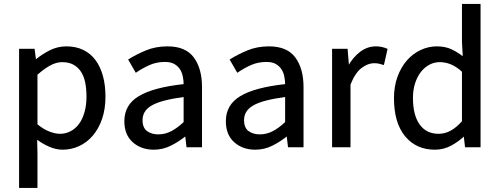

<svg xmlns="http://www.w3.org/2000/svg" viewBox="-20 -742 2519 968"><path d="M168.9 36.1V205.6H76.2V-496.1H154.3L161.6 -440.4H157.7Q189.5 -467.3 229.7 -487.8Q270 -508.3 314.5 -508.3Q362.8 -508.3 399.9 -490.2Q437 -472.2 461.7 -438.7Q486.3 -405.3 499 -358.9Q511.7 -312.5 511.7 -254.9Q511.7 -191.9 494.6 -142.3Q477.5 -92.8 447.8 -58.1Q418 -23.4 378.7 -5.4Q339.4 12.7 296.4 12.7Q261.7 12.7 227.1 -2.7Q192.4 -18.1 167.5 -37.6ZM168.9 -115.2Q199.7 -89.8 229.5 -78.6Q259.3 -67.4 282.7 -67.4Q311 -67.4 335.7 -80.3Q360.4 -93.3 377.9 -116.7Q395.5 -140.1 405.8 -175.5Q416 -210.9 416 -254.9Q416 -294.4 409.4 -326.7Q402.8 -358.9 387.7 -381.3Q372.6 -403.8 349.4 -416.3Q326.2 -428.7 293.5 -428.7Q264.2 -428.7 233.4 -412.1Q202.6 -395.5 168.9 -365.2Z M606.9 -130.9Q606.9 -213.9 680.2 -257.6Q753.4 -301.3 905.8 -317.9Q905.8 -335.4 901.6 -356.7Q897.5 -377.9 886.5 -394Q875.5 -410.2 857.7 -419.9Q839.8 -429.7 811.5 -429.7Q769 -429.7 733.4 -413.8Q697.8 -397.9 664.6 -375L626 -441.9Q665 -466.8 714.6 -487.5Q764.2 -508.3 824.2 -508.3Q916 -508.3 957.3 -452.1Q998.5 -396 998.5 -302.7V0.5H920.4L913.6 -57.6H918.5Q884.3 -29.3 843 -8.3Q801.8 12.7 755.4 12.7Q691.4 12.7 649.2 -24.9Q606.9 -62.5 606.9 -130.9ZM698.7 -136.7Q698.7 -97.7 721.4 -81.1Q744.1 -64.5 778.3 -64.5Q812 -64.5 842.8 -80.3Q873.5 -96.2 905.8 -126.5V-252.9Q851.1 -245.6 809.6 -234.9Q768.1 -224.1 743.7 -209.5Q719.2 -194.8 709 -176.5Q698.7 -158.2 698.7 -136.7Z M1118.7 -130.9Q1118.7 -213.9 1191.9 -257.6Q1265.1 -301.3 1417.5 -317.9Q1417.5 -335.4 1413.3 -356.7Q1409.2 -377.9 1398.2 -394Q1387.2 -410.2 1369.4 -419.9Q1351.6 -429.7 1323.2 -429.7Q1280.8 -429.7 1245.1 -413.8Q1209.5 -397.9 1176.3 -375L1137.7 -441.9Q1176.8 -466.8 1226.3 -487.5Q1275.9 -508.3 1335.9 -508.3Q1427.7 -508.3 1469 -452.1Q1510.3 -396 1510.3 -302.7V0.5H1432.1L1425.3 -57.6H1430.2Q1396 -29.3 1354.7 -8.3Q1313.5 12.7 1267.1 12.7Q1203.1 12.7 1160.9 -24.9Q1118.7 -62.5 1118.7 -130.9ZM1210.4 -136.7Q1210.4 -97.7 1233.2 -81.1Q1255.9 -64.5 1290 -64.5Q1323.7 -64.5 1354.5 -80.3Q1385.3 -96.2 1417.5 -126.5V-252.9Q1362.8 -245.6 1321.3 -234.9Q1279.8 -224.1 1255.4 -209.5Q1231 -194.8 1220.7 -176.5Q1210.4 -158.2 1210.4 -136.7Z M1654.3 -496.1H1732.4L1739.7 -408.2H1734.4Q1758.3 -452.1 1794.9 -480.2Q1831.5 -508.3 1875.5 -508.3Q1905.8 -508.3 1934.1 -495.6L1915.5 -414.1Q1898.4 -419.4 1888.9 -421.4Q1879.4 -423.3 1864.7 -423.3Q1835.4 -423.3 1803.2 -399.4Q1771 -375.5 1747.1 -315.9V0.5H1654.3Z M1966.3 -247.1Q1966.3 -306.6 1984.1 -355.2Q2002 -403.8 2031.5 -437.5Q2061 -471.2 2100.3 -489.7Q2139.6 -508.3 2182.6 -508.3Q2226.1 -508.3 2257.8 -492.7Q2289.6 -477.1 2313 -458.5L2309.1 -529.8V-722.2H2402.8V0.5H2324.7L2317.9 -56.6H2321.8Q2293.9 -29.3 2255.6 -8.3Q2217.3 12.7 2172.9 12.7Q2078.1 12.7 2022.2 -55.2Q1966.3 -123 1966.3 -247.1ZM2062 -248Q2062 -161.6 2095.7 -114.5Q2129.4 -67.4 2190.9 -67.4Q2223.1 -67.4 2252.2 -83.3Q2281.2 -99.1 2309.1 -130.9V-380.4Q2280.8 -406.2 2253.2 -417.5Q2225.6 -428.7 2196.8 -428.7Q2168.9 -428.7 2144.5 -415.5Q2120.1 -402.3 2101.8 -378.9Q2083.5 -355.5 2072.8 -322.3Q2062 -289.1 2062 -248Z"/></svg>

Font: Pyidaungsu Numbers
Style: Regular
Weight: 400
Designer: Sun Tun
Foundry: MCF
Version: Version 1.083; ttfautohint (v1.8.2)